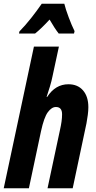

<svg xmlns="http://www.w3.org/2000/svg" viewBox="-29 -1010 515 1030"><path d="M159 -830Q191 -855 237 -905Q264 -858 286 -830H368L371 -843Q356 -873 339.5 -917Q323 -961 316 -990H195Q168 -951 138 -913Q108 -875 75 -841L73 -830ZM126 0 191 -306Q207 -380 227.5 -408Q248 -436 271 -436Q304 -436 304 -397Q304 -378 301 -357Q298 -336 293 -314L226 0H361L435 -349Q439 -370 442 -393.5Q445 -417 445 -435Q445 -492 416.5 -525Q388 -558 338 -558Q268 -558 224 -490H221Q230 -517 239 -546.5Q248 -576 253 -602L287 -760H153L-9 0Z"/></svg>

Font: Noto Sans UI Condensed ExtraBold
Style: Italic
Weight: 800
Width: 3
Designer: Monotype Design Team
Foundry: Monotype Imaging Inc.
Version: 1.001